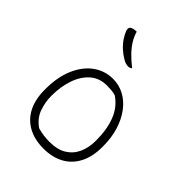

<svg xmlns="http://www.w3.org/2000/svg" viewBox="-231 -933 1063 1063"><g transform="rotate(45 300.0 -401.5)"><path d="M300 -536Q348 -536 389 -514Q430 -492 460.5 -451Q491 -410 508 -355Q525 -300 525 -234V-226Q525 -151 497.5 -98Q470 -45 419.5 -17.5Q369 10 300 10Q248 10 206.5 -5.5Q165 -21 135.5 -51Q106 -81 90.5 -124.5Q75 -168 75 -223V-231Q75 -326 105 -394.5Q135 -463 186 -499.5Q237 -536 300 -536ZM303 -486Q243 -486 203.5 -450.5Q164 -415 144.5 -357Q125 -299 125 -231V-225Q125 -179 141.5 -132Q158 -85 204 -53Q229 -46 251.5 -43Q274 -40 297 -40Q359 -40 398 -64Q437 -88 456 -130Q475 -172 475 -225V-231Q475 -314 450.5 -377.5Q426 -441 371 -478Q355 -483 338 -484.5Q321 -486 303 -486ZM208 -813Q216 -784 233 -756.5Q250 -729 275.5 -703Q301 -677 333 -652Q329 -647 322 -645Q315 -643 310 -643Q302 -643 291 -646Q280 -649 269 -656Q245 -670 223.5 -689.5Q202 -709 186.5 -732Q171 -755 163 -777Q160 -785 162 -794Q164 -803 174 -807Q180 -810 184.5 -811Q189 -812 195 -812.5Q201 -813 208 -813Z"/></g></svg>

Font: Recursive Casual Light
Style: Regular
Weight: 300
Version: Version 1.047